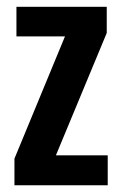

<svg xmlns="http://www.w3.org/2000/svg" viewBox="-20 -550 364 570"><path d="M22.9 0V-79.1L172.9 -441.9H28.8V-529.8H296.9V-452.1L146 -88.9H299.8V0Z"/></svg>

Font: Lumene Sans Condensed
Style: Bold
Weight: 600
Width: 3
Designer: Deni Anggara
Version: Version 1.003;Glyphs 3.1.2 (3151)